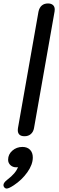

<svg xmlns="http://www.w3.org/2000/svg" viewBox="-54 -779 341 1112"><path d="M49 -26Q49 -33 50 -37L169 -712Q174 -735 188 -747Q202 -759 224 -759Q242 -759 252.5 -750Q263 -741 263 -724Q263 -716 262 -712L143 -37Q139 -15 124.5 -2.5Q110 10 88 10Q49 10 49 -26ZM-34 293Q-34 279 -12 262Q38 224 50 189Q47 190 40 190Q20 190 6.5 177.5Q-7 165 -7 146Q-7 115 17.5 93.5Q42 72 76 72Q104 72 120 88.5Q136 105 136 133Q136 174 104.5 218.5Q73 263 26 294Q-3 313 -15 313Q-24 313 -30 305Q-34 300 -34 293Z"/></svg>

Font: Kodchasan Medium
Style: Italic
Weight: 500
Italic angle: -10°
Version: Version 1.000; ttfautohint (v1.6)